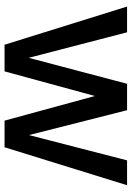

<svg xmlns="http://www.w3.org/2000/svg" viewBox="116 -708 592 865"><g transform="rotate(90 412.5 -276.0)"><path d="M10 -552 182 0H302L413 -407L524 0H644L815 -552H703L589 -110L477 -552H358L241 -109L126 -552Z"/></g></svg>

Font: Malmofest Medium
Style: Regular
Weight: 500
Designer: Jonny Pinhorn (Poppins), Kolossal
Version: Version 1.004;Glyphs 3.1.2 (3151)